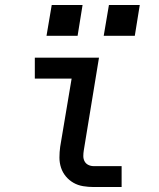

<svg xmlns="http://www.w3.org/2000/svg" viewBox="-20 -752 640 772"><path d="M357 0Q335 0 314 -3.5Q293 -7 275.5 -17Q258 -27 245 -42.5Q232 -58 225.5 -77.5Q219 -97 219 -118.5Q219 -140 222 -162L268 -436H120V-520H378L317 -148Q315 -136 315 -124.5Q315 -113 320 -103.5Q325 -94 335 -89Q345 -84 357 -84H469V0ZM397 -608 418 -732H542L522 -608ZM167 -608 188 -732H312L292 -608Z"/></svg>

Font: Iosevka SS04 Medium Extended
Style: Italic
Weight: 500
Width: 7
Italic angle: -9°
Monospace: yes
Designer: Belleve Invis
Foundry: Belleve Invis
Version: Version 19.0.0; ttfautohint (v1.8.4)